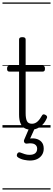

<svg xmlns="http://www.w3.org/2000/svg" viewBox="-20 -1030 428 1550"><path d="M231 17Q199 17 177.5 4Q156 -9 145 -36Q134 -63 134 -104V-452H56Q46 -452 41.5 -457.5Q37 -463 37 -475Q37 -488 41.5 -494Q46 -500 56 -500H134V-711Q134 -721 140.5 -725.5Q147 -730 160 -730Q174 -730 180.5 -725.5Q187 -721 187 -711V-500H324Q334 -500 338.5 -494Q343 -488 343 -475Q343 -463 338.5 -457.5Q334 -452 324 -452H187V-116Q187 -74 197.5 -52.5Q208 -31 238 -31Q263 -31 282.5 -48.5Q302 -66 320 -99Q325 -107 332 -107Q339 -107 348 -102Q357 -97 359.5 -90Q362 -83 358 -76Q345 -46 325.5 -25.5Q306 -5 282 6Q258 17 231 17ZM221 266Q204 266 177 261Q150 256 126 241Q117 235 116 227.5Q115 220 119 211Q124 203 130.5 200.5Q137 198 146 202Q161 208 179.5 214Q198 220 218 220Q249 220 264.5 207Q280 194 280 170Q280 147 260.5 135Q241 123 199 129Q191 130 186 128Q181 126 177 121Q173 114 173 108Q173 102 177 94L219 -4H265L215 107L198 94Q235 83 265.5 89Q296 95 314.5 115Q333 135 333 170Q333 199 319 220.5Q305 242 280.5 254Q256 266 221 266ZM0 490H388V500H0ZM0 -20H388V0H0ZM0 -505H388V-500H0ZM0 -1010H388V-1000H0Z"/></svg>

Font: Playwrite PE Guides
Style: Regular
Weight: 400
Designer: Veronika Burian, José Scaglione
Foundry: TypeTogether
Version: Version 1.003